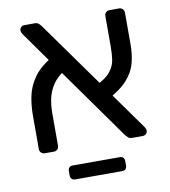

<svg xmlns="http://www.w3.org/2000/svg" viewBox="-80 -640 748 845"><g transform="rotate(-10 294.0 -217.5)"><path d="M466.3 0Q454.6 0 448.7 -5.8Q442.9 -11.7 438.3 -16.5L71.4 -532.3Q64.4 -542.8 64.4 -550.6Q64.4 -558.8 70.5 -564.9Q76.6 -571 84.8 -571H131.5Q143.4 -571 149.5 -565.1Q155.7 -559.1 159.7 -554.1L527.8 -38.7Q532.4 -32.3 533.7 -28.1Q534.9 -24 534.9 -20.4Q534.9 -12.2 528.8 -6.1Q522.7 0 514.5 0ZM76.3 0Q66.1 0 59.8 -6.6Q53.4 -13.1 53.4 -23.3V-172.6Q53.4 -218.7 62.3 -260.5Q71.3 -302.3 97.6 -339.8Q123.9 -377.4 177.1 -409.8L223.4 -342.6Q187.2 -319.7 169.1 -290.2Q150.9 -260.8 145 -229.5Q139.1 -198.3 139.1 -169.3V-23.3Q139.1 -12.7 132.7 -6.4Q126.4 0 116.2 0ZM385.6 -182.7 344.6 -251.7Q394.3 -274.7 414.8 -299.8Q435.3 -325 439.3 -352.3Q443.4 -379.6 443.4 -409.9V-547.7Q443.4 -558.3 449.8 -564.6Q456.1 -571 466.3 -571H508.1Q518.2 -571 524.6 -564.4Q531 -557.9 531 -547.7V-405.1Q531 -362.8 521.1 -324.1Q511.2 -285.4 480.4 -250.5Q449.6 -215.5 385.6 -182.7ZM188.8 136.5Q166.8 136.5 166.8 114.5V96.2Q166.8 74.2 188.8 74.2H396.8Q418.8 74.2 418.8 96.2V114.5Q418.8 136.5 396.8 136.5Z"/></g></svg>

Font: Rubik Light
Style: Regular
Weight: 300
Designer: Hubert and Fischer
Foundry: Hubert and Fischer
Version: Version 2.300;gftools[0.9.30]